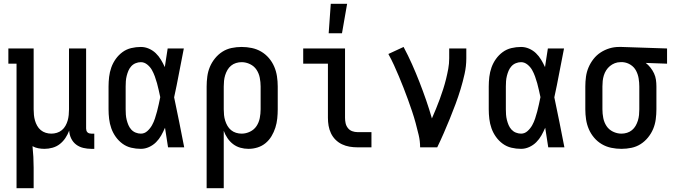

<svg xmlns="http://www.w3.org/2000/svg" viewBox="-20 -775 3540 1010"><path d="M67 215V-440H24V-520H157V-200Q157 -185 158.5 -170Q160 -155 164 -141Q168 -127 175.5 -113.5Q183 -100 194.5 -90.5Q206 -81 220.5 -76.5Q235 -72 250 -72Q265 -72 279.5 -76.5Q294 -81 305.5 -90.5Q317 -100 324.5 -113.5Q332 -127 336 -141Q340 -155 341.5 -170Q343 -185 343 -200V-520H433V-99Q433 -94 434.5 -88.5Q436 -83 440 -79Q444 -75 449.5 -73.5Q455 -72 460 -72H476V8H460Q439 8 418 3Q397 -2 380.5 -14.5Q364 -27 354.5 -46.5Q345 -66 344 -88Q336 -67 324 -49Q312 -31 295 -17.5Q278 -4 256.5 2Q235 8 214 8Q198 8 181.5 5Q165 2 151 -6Q154 22 155.5 50.5Q157 79 157 107V215Z M721 8Q695 8 670 2Q645 -4 624.5 -19Q604 -34 589 -55Q574 -76 565.5 -100Q557 -124 554 -149.5Q551 -175 551 -200V-320Q551 -345 554 -370.5Q557 -396 565.5 -420Q574 -444 589 -465Q604 -486 624.5 -501Q645 -516 670 -522Q695 -528 721 -528Q743 -528 763.5 -519Q784 -510 799.5 -495Q815 -480 826.5 -461Q838 -442 847 -422Q851 -447 854.5 -471.5Q858 -496 862 -520H947Q934 -456 922 -391.5Q910 -327 896 -263Q910 -198 923 -132Q936 -66 949 0H864Q860 -26 856 -51.5Q852 -77 848 -103Q839 -82 828 -62.5Q817 -43 801 -27Q785 -11 764 -1.5Q743 8 721 8ZM721 -72Q740 -72 755 -85.5Q770 -99 779.5 -116Q789 -133 795 -151.5Q801 -170 806 -188.5Q811 -207 815 -226Q819 -245 823 -264Q819 -282 815 -300.5Q811 -319 806 -337Q801 -355 794.5 -373Q788 -391 779 -407Q770 -423 754.5 -435.5Q739 -448 721 -448Q707 -448 693.5 -442.5Q680 -437 670.5 -426.5Q661 -416 655.5 -403Q650 -390 646.5 -376Q643 -362 642 -348Q641 -334 641 -320V-200Q641 -186 642 -172Q643 -158 646.5 -144Q650 -130 655.5 -117Q661 -104 670.5 -93.5Q680 -83 693.5 -77.5Q707 -72 721 -72Z M1067 215V-320Q1067 -346 1070.5 -372.5Q1074 -399 1084 -423Q1094 -447 1111 -468Q1128 -489 1150 -503Q1172 -517 1198 -522.5Q1224 -528 1251 -528Q1278 -528 1304.5 -522.5Q1331 -517 1354 -503.5Q1377 -490 1394.5 -469.5Q1412 -449 1422.5 -424.5Q1433 -400 1437 -373.5Q1441 -347 1441 -320V-200Q1441 -176 1438.5 -151.5Q1436 -127 1428.5 -103.5Q1421 -80 1408.5 -59Q1396 -38 1377.5 -22.5Q1359 -7 1335.5 0.5Q1312 8 1287 8Q1265 8 1244 2Q1223 -4 1206 -17Q1189 -30 1176.5 -48.5Q1164 -67 1157 -87V215ZM1251 -72Q1274 -72 1295.5 -82.5Q1317 -93 1329.5 -112Q1342 -131 1346.5 -154Q1351 -177 1351 -200V-320Q1351 -343 1346.5 -366Q1342 -389 1329.5 -408Q1317 -427 1295.5 -437.5Q1274 -448 1251 -448Q1236 -448 1221.5 -443.5Q1207 -439 1195.5 -429.5Q1184 -420 1176.5 -407Q1169 -394 1164.5 -379.5Q1160 -365 1158.5 -350Q1157 -335 1157 -320V-200Q1157 -185 1158.5 -170Q1160 -155 1164.5 -140.5Q1169 -126 1176.5 -113Q1184 -100 1195.5 -90.5Q1207 -81 1221.5 -76.5Q1236 -72 1251 -72Z M1860 0Q1839 0 1818.5 -3.5Q1798 -7 1779 -16Q1760 -25 1745 -40Q1730 -55 1721 -74Q1712 -93 1708.5 -113.5Q1705 -134 1705 -155V-440H1575V-520H1795V-155Q1795 -141 1798 -127Q1801 -113 1810 -101.5Q1819 -90 1832.5 -85Q1846 -80 1860 -80H1934V0ZM1709 -600 1720 -755H1806L1779 -600Z M2190 0Q2190 -33 2182.5 -64.5Q2175 -96 2166.5 -127.5Q2158 -159 2147.5 -190Q2137 -221 2126 -251.5Q2115 -282 2103 -312.5Q2091 -343 2078.5 -373Q2066 -403 2052.5 -432.5Q2039 -462 2023 -491L2103 -528Q2127 -483 2147.5 -437Q2168 -391 2186.5 -343.5Q2205 -296 2221.5 -248.5Q2238 -201 2252 -152Q2263 -177 2273.5 -202.5Q2284 -228 2293.5 -254Q2303 -280 2311.5 -306.5Q2320 -333 2326.5 -359.5Q2333 -386 2338 -413Q2343 -440 2343 -468V-520H2433V-468Q2433 -427 2424 -386.5Q2415 -346 2403 -306.5Q2391 -267 2376.5 -228Q2362 -189 2346.5 -151Q2331 -113 2314.5 -75Q2298 -37 2280 0Z M2721 8Q2695 8 2670 2Q2645 -4 2624.5 -19Q2604 -34 2589 -55Q2574 -76 2565.5 -100Q2557 -124 2554 -149.5Q2551 -175 2551 -200V-320Q2551 -345 2554 -370.5Q2557 -396 2565.5 -420Q2574 -444 2589 -465Q2604 -486 2624.5 -501Q2645 -516 2670 -522Q2695 -528 2721 -528Q2743 -528 2763.5 -519Q2784 -510 2799.5 -495Q2815 -480 2826.5 -461Q2838 -442 2847 -422Q2851 -447 2854.5 -471.5Q2858 -496 2862 -520H2947Q2934 -456 2922 -391.5Q2910 -327 2896 -263Q2910 -198 2923 -132Q2936 -66 2949 0H2864Q2860 -26 2856 -51.5Q2852 -77 2848 -103Q2839 -82 2828 -62.5Q2817 -43 2801 -27Q2785 -11 2764 -1.5Q2743 8 2721 8ZM2721 -72Q2740 -72 2755 -85.5Q2770 -99 2779.5 -116Q2789 -133 2795 -151.5Q2801 -170 2806 -188.5Q2811 -207 2815 -226Q2819 -245 2823 -264Q2819 -282 2815 -300.5Q2811 -319 2806 -337Q2801 -355 2794.5 -373Q2788 -391 2779 -407Q2770 -423 2754.5 -435.5Q2739 -448 2721 -448Q2707 -448 2693.5 -442.5Q2680 -437 2670.5 -426.5Q2661 -416 2655.5 -403Q2650 -390 2646.5 -376Q2643 -362 2642 -348Q2641 -334 2641 -320V-200Q2641 -186 2642 -172Q2643 -158 2646.5 -144Q2650 -130 2655.5 -117Q2661 -104 2670.5 -93.5Q2680 -83 2693.5 -77.5Q2707 -72 2721 -72Z M3249 8Q3222 8 3195.5 2.5Q3169 -3 3146 -16.5Q3123 -30 3105.5 -50.5Q3088 -71 3077.5 -95.5Q3067 -120 3063 -146.5Q3059 -173 3059 -200V-320Q3059 -346 3062.5 -371.5Q3066 -397 3076 -420.5Q3086 -444 3102 -464.5Q3118 -485 3139.5 -499Q3161 -513 3185.5 -520.5Q3210 -528 3236 -528H3250L3489 -520V-440L3377 -444Q3391 -433 3402 -419Q3413 -405 3420.5 -389Q3428 -373 3430.5 -355.5Q3433 -338 3433 -320V-200Q3433 -174 3429.5 -147.5Q3426 -121 3416 -97Q3406 -73 3389 -52Q3372 -31 3350 -17Q3328 -3 3302 2.5Q3276 8 3249 8ZM3249 -72Q3264 -72 3278.5 -76.5Q3293 -81 3304.5 -90.5Q3316 -100 3323.5 -113Q3331 -126 3335.5 -140.5Q3340 -155 3341.5 -170Q3343 -185 3343 -200V-320Q3343 -341 3339.5 -362.5Q3336 -384 3326 -403Q3316 -422 3297.5 -434Q3279 -446 3257 -448H3243Q3228 -448 3214 -442.5Q3200 -437 3188.5 -427.5Q3177 -418 3169 -405.5Q3161 -393 3156.5 -378.5Q3152 -364 3150.5 -349.5Q3149 -335 3149 -320V-200Q3149 -177 3153.5 -154Q3158 -131 3170.5 -112Q3183 -93 3204.5 -82.5Q3226 -72 3249 -72Z"/></svg>

Font: Iosevka Curly Slab Medium
Style: Regular
Weight: 500
Monospace: yes
Designer: Belleve Invis
Foundry: Belleve Invis
Version: Version 22.1.2; ttfautohint (v1.8.4)